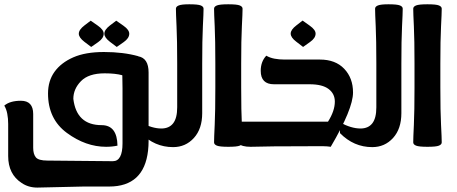

<svg xmlns="http://www.w3.org/2000/svg" viewBox="-38 -682 2121 892"><path d="M385.7 -463.9 354 -487.8Q328.1 -507.8 328.1 -525.4Q328.1 -543.9 354.5 -564L383.3 -585.9L417 -562.5Q443.8 -543.5 443.8 -525.4Q443.8 -504.4 418 -486.3ZM504.4 -463.9 472.7 -487.8Q446.8 -507.8 446.8 -525.4Q446.8 -543.9 473.1 -564L502 -585.9L535.6 -562.5Q562.5 -543.5 562.5 -525.4Q562.5 -504.4 536.6 -486.3ZM486.3 66.9Q531.2 66.9 531.2 -16.1V-271.5L530.3 -330.6Q530.3 -331.5 529.8 -332.5Q498 -341.3 448.2 -341.3Q373.5 -341.3 338.1 -304.9Q302.7 -268.6 302.7 -222.7Q317.4 -100.6 434.1 -100.6Q506.3 -100.6 507.8 -5.4Q482.9 0 455.1 0Q360.4 0 272.7 -64.5Q185.1 -128.9 185.1 -247.6Q185.1 -306.2 215.3 -348.4Q245.6 -390.6 302.2 -415.5Q358.9 -440.4 444.8 -440.4Q534.7 -440.4 604.5 -420.9L604 -420.4Q652.3 -412.1 652.3 -345.2V-25.9Q652.3 -4.4 649.9 17.6Q630.9 184.6 469.2 184.6H351.1L135.3 189.5Q93.8 189.5 62.5 168Q0 127.4 0 43V-106.4Q0 -131.3 -4.2 -153.3Q-8.3 -175.3 -18.1 -191.4Q8.3 -213.9 59.1 -213.9Q116.2 -213.9 116.2 -152.3V4.9Q116.2 33.7 128.4 48.8Q140.6 64 182.6 64Z M785.2 -386.7Q785.2 -498 782.2 -559.6Q779.3 -621.1 779.3 -641.6Q779.3 -651.4 792.5 -656.7Q805.7 -662.1 841.3 -662.1Q881.8 -662.1 894.8 -656.7Q907.7 -651.4 907.7 -641.6Q907.7 -621.1 904.5 -559.6Q901.4 -498 901.4 -386.7V-156.2Q901.4 -83.5 862.8 -41Q824.2 1.5 766.1 1.5Q680.2 1.5 616.2 -63.5V-113.3Q668.9 -85 711.4 -85Q747.6 -85 766.4 -109.1Q785.2 -133.3 785.2 -183.1Z M1088.9 -20.5Q1088.9 -10.7 1075.9 -5.4Q1063 0 1022.5 0Q982.9 0 969.7 -5.4Q956.5 -10.7 956.5 -20.5Q956.5 -41 959.5 -102.5Q962.4 -164.1 962.4 -275.4V-386.7Q962.4 -498 959.5 -559.6Q956.5 -621.1 956.5 -641.6Q956.5 -651.4 969.7 -656.7Q982.9 -662.1 1022.5 -662.1Q1063 -662.1 1075.9 -656.7Q1088.9 -651.4 1088.9 -641.6Q1088.9 -621.1 1085.7 -559.6Q1082.5 -498 1082.5 -386.7V-275.4Q1082.5 -164.1 1085.7 -102.5Q1088.9 -41 1088.9 -20.5Z M1370.1 -463.9 1338.4 -488.3Q1312.5 -507.8 1312.5 -525.9Q1312.5 -543.9 1338.9 -564L1367.7 -586.4L1401.4 -562.5Q1428.2 -543.5 1428.2 -525.9Q1428.2 -504.9 1402.3 -486.8ZM1234.4 -2 1126 0Q1046.4 0 1046.4 -62.5V-116.7H1485.8Q1517.6 -167 1517.6 -210Q1517.6 -246.6 1488.5 -268.6Q1459.5 -290.5 1400.4 -290.5H1234.9Q1173.3 -290.5 1173.3 -353Q1173.3 -396 1199.2 -423.3Q1215.3 -413.6 1237.3 -409.4Q1259.3 -405.3 1284.2 -405.3H1448.2Q1520.5 -405.3 1561.3 -362.3Q1602.1 -319.3 1602.1 -252.4Q1602.1 -175.8 1498.5 0Q1485.8 -2.4 1460 -2.9Z M1710.4 -386.7Q1710.4 -498 1707.5 -559.6Q1704.6 -621.1 1704.6 -641.6Q1704.6 -651.4 1717.8 -656.7Q1731 -662.1 1766.6 -662.1Q1807.1 -662.1 1820.1 -656.7Q1833 -651.4 1833 -641.6Q1833 -621.1 1829.8 -559.6Q1826.7 -498 1826.7 -386.7V-156.2Q1826.7 -83.5 1788.1 -41Q1749.5 1.5 1691.4 1.5Q1605.5 1.5 1541.5 -63.5V-113.3Q1594.2 -85 1636.7 -85Q1672.9 -85 1691.7 -109.1Q1710.4 -133.3 1710.4 -183.1Z M2014.2 -20.5Q2014.2 -10.7 2001.2 -5.4Q1988.3 0 1947.8 0Q1908.2 0 1895 -5.4Q1881.8 -10.7 1881.8 -20.5Q1881.8 -41 1884.8 -102.5Q1887.7 -164.1 1887.7 -275.4V-386.7Q1887.7 -498 1884.8 -559.6Q1881.8 -621.1 1881.8 -641.6Q1881.8 -651.4 1895 -656.7Q1908.2 -662.1 1947.8 -662.1Q1988.3 -662.1 2001.2 -656.7Q2014.2 -651.4 2014.2 -641.6Q2014.2 -621.1 2011 -559.6Q2007.8 -498 2007.8 -386.7V-275.4Q2007.8 -164.1 2011 -102.5Q2014.2 -41 2014.2 -20.5Z"/></svg>

Font: ALMAS
Style: Bold
Weight: 700
Designer: ALMAS Font/ by Husham Jawad Kadhim, derived from the Bainsely font by/ Paul James MIller
Foundry: High-Logic / Made with FontCreator
Version: Version 1.411;September 19, 2021;FontCreator 14.0.0.2814 32-